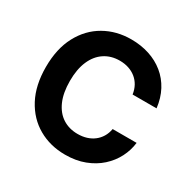

<svg xmlns="http://www.w3.org/2000/svg" viewBox="-164 -902 1079 1078"><g transform="rotate(30 376.0 -363.5)"><path d="M389.1 9.8Q292.2 9.8 215.5 -34.2Q138.8 -78.1 94.5 -161.6Q50.2 -245 50.2 -363.3Q50.2 -482.3 94.9 -566Q139.6 -649.7 216.5 -693.5Q293.4 -737.3 389.1 -737.3Q452.2 -737.3 506.5 -719.6Q560.8 -701.9 602.7 -667.8Q644.5 -633.8 670.8 -584.6Q697.1 -535.4 704.5 -472.5H549.2Q544.9 -502.6 531.8 -526.5Q518.7 -550.3 498.1 -567Q477.5 -583.7 450.9 -592.5Q424.3 -601.4 392.6 -601.4Q336.6 -601.4 294.5 -573.5Q252.3 -545.6 229.2 -492.4Q206.1 -439.3 206.1 -363.3Q206.1 -285.7 229.5 -232.8Q252.9 -179.9 294.8 -153Q336.6 -126.2 392 -126.2Q422.9 -126.2 449 -134.3Q475.2 -142.4 495.9 -158.2Q516.6 -174 530.3 -196.7Q544 -219.3 549.2 -248.6H704.5Q698.5 -198.3 674.8 -151.9Q651 -105.5 610.6 -69.1Q570.2 -32.7 514.6 -11.5Q459 9.8 389.1 9.8Z"/></g></svg>

Font: GitLab Sans
Style: Regular
Weight: 400
Designer: Rasmus Andersson
Foundry: Modifications by GitLab B.V., manufactured by rsms
Version: Version 4.000;git-c8fb6b7